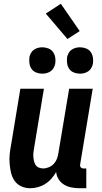

<svg xmlns="http://www.w3.org/2000/svg" viewBox="-20 -991 540 1019"><path d="M140 8Q115 8 93 -2Q71 -12 57.5 -31.5Q44 -51 38.5 -74.5Q33 -98 31 -123Q29 -148 31.5 -173Q34 -198 39 -223L88 -520H213L161 -206Q159 -194 157.5 -182Q156 -170 157 -158.5Q158 -147 160.5 -136Q163 -125 169 -115.5Q175 -106 186 -101.5Q197 -97 209 -97Q224 -97 239.5 -103.5Q255 -110 266 -122Q277 -134 282.5 -149Q288 -164 290 -179L347 -520H472L405 -116Q404 -108 409 -102.5Q414 -97 421 -97H438V8H403Q381 8 360 4Q339 0 321 -10.5Q303 -21 291.5 -39Q280 -57 278 -78Q267 -59 252.5 -42.5Q238 -26 219.5 -14.5Q201 -3 180.5 2.5Q160 8 140 8ZM405 -600Q388 -600 372.5 -606Q357 -612 348 -624.5Q339 -637 336.5 -653.5Q334 -670 336 -687Q338 -698 344 -709Q350 -720 360 -727Q370 -734 381.5 -737Q393 -740 404 -740Q421 -740 436.5 -734Q452 -728 461 -715.5Q470 -703 473 -686.5Q476 -670 473 -653Q471 -642 465 -631Q459 -620 449 -613Q439 -606 427.5 -603Q416 -600 405 -600ZM205 -600Q188 -600 172.5 -606Q157 -612 148 -624.5Q139 -637 136.5 -653.5Q134 -670 136 -687Q138 -698 144 -709Q150 -720 160 -727Q170 -734 181.5 -737Q193 -740 204 -740Q221 -740 236.5 -734Q252 -728 261 -715.5Q270 -703 273 -686.5Q276 -670 273 -653Q271 -642 265 -631Q259 -620 249 -613Q239 -606 227.5 -603Q216 -600 205 -600ZM338 -784 223 -919 303 -971 403 -826Z"/></svg>

Font: Iosevka Curly Extrabold
Style: Italic
Weight: 800
Italic angle: -9°
Monospace: yes
Designer: Belleve Invis
Foundry: Belleve Invis
Version: Version 22.1.2; ttfautohint (v1.8.4)